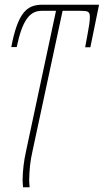

<svg xmlns="http://www.w3.org/2000/svg" viewBox="-20 -556 441 816"><path d="M78 240H106C105 230 104 219 104 208C105 166 108 130 118 87L246 -510H320C353 -510 362 -508 362 -484C362 -467 358 -441 354 -421L342 -355H364L401 -536H164C104 -536 63 -517 33 -381L28 -356H51C75 -470 106 -510 157 -510H218L91 85C81 130 77 166 76 208C76 217 77 228 78 240Z"/></svg>

Font: Noto Serif Condensed Thin
Style: Italic
Weight: 100
Width: 3
Italic angle: -12°
Designer: Monotype Design Team
Foundry: Monotype Imaging Inc.
Version: Version 2.013